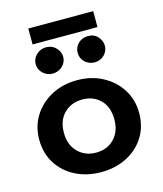

<svg xmlns="http://www.w3.org/2000/svg" viewBox="-119 -889 839 989"><g transform="rotate(-15 300.0 -395.0)"><path d="M299 11Q222 11 161.5 -20Q101 -51 66.5 -106Q32 -161 32 -234Q32 -303 66.5 -358.5Q101 -414 161.5 -446.5Q222 -479 299 -479Q375 -479 435.5 -446.5Q496 -414 530.5 -358.5Q565 -303 565 -234Q565 -161 530.5 -106Q496 -51 435.5 -20Q375 11 299 11ZM299 -93Q358 -93 395.5 -131.5Q433 -170 433 -234Q433 -301 395.5 -338.5Q358 -376 299 -376Q241 -376 202.5 -338.5Q164 -301 164 -234Q164 -170 202 -131.5Q240 -93 299 -93ZM188 -544Q158 -544 136.5 -564.5Q115 -585 115 -614Q115 -642 136.5 -663Q158 -684 188 -684Q221 -684 241.5 -662Q262 -640 262 -614Q262 -585 240 -564.5Q218 -544 188 -544ZM412 -544Q382 -544 360.5 -564Q339 -584 339 -614Q339 -643 360 -663.5Q381 -684 412 -684Q445 -684 464.5 -662Q484 -640 484 -614Q484 -585 463 -564.5Q442 -544 412 -544ZM126 -716V-801H472V-716Z"/></g></svg>

Font: Inconsolata Expanded ExtraBold
Style: Regular
Weight: 800
Width: 7
Monospace: yes
Designer: Raph Levien, Cyreal, Brenton Simpson
Foundry: Raph Levien, Cyreal, Google
Version: Version 3.001; ttfautohint (v1.8.2.53-6de2)